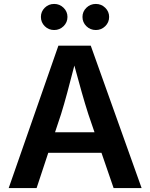

<svg xmlns="http://www.w3.org/2000/svg" viewBox="-20 -961 768 981"><path d="M24.4 0 278.3 -727.5H443.8L703.6 0H560.5L498.5 -180.2H226.6L167 0ZM261.2 -285.2H462.9L431.2 -377.9Q415 -428.2 397.7 -489.3Q380.4 -550.3 359.9 -626Q340.3 -549.8 323.7 -488Q307.1 -426.3 292 -377.9ZM256.8 -807.6Q228.5 -807.6 208.7 -827.1Q189 -846.7 189 -874.5Q189 -901.9 208.7 -921.4Q228.5 -940.9 256.8 -940.9Q284.7 -940.9 304.7 -921.4Q324.7 -901.9 324.7 -874.5Q324.7 -846.7 304.7 -827.1Q284.7 -807.6 256.8 -807.6ZM469.7 -807.6Q441.4 -807.6 421.4 -827.1Q401.4 -846.7 401.4 -874.5Q401.4 -901.9 421.4 -921.4Q441.4 -940.9 469.7 -940.9Q497.6 -940.9 517.6 -921.4Q537.6 -901.9 537.6 -874.5Q537.6 -846.7 517.6 -827.1Q497.6 -807.6 469.7 -807.6Z"/></svg>

Font: Inter SemiBold
Style: Regular
Weight: 600
Designer: Rasmus Andersson
Foundry: rsms
Version: Version 4.001;git-9221beed3